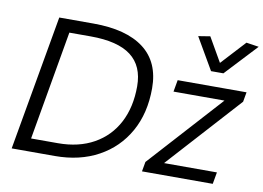

<svg xmlns="http://www.w3.org/2000/svg" viewBox="-79 -872 1364 994"><g transform="rotate(10 603.0 -375.0)"><path d="M38 0 163 -710H343Q516 -710 608 -640Q700 -570 700 -432Q700 -301 645.5 -204Q591 -107 493 -53.5Q395 0 265 0ZM128 -68H269Q378 -68 457.5 -112.5Q537 -157 579.5 -238Q622 -319 622 -429Q622 -536 552.5 -589Q483 -642 340 -642H228ZM723 0 732 -51 1080 -435H812L823 -497H1185L1176 -446L828 -62H1106L1095 0ZM985 -573 888 -740 950 -750 1023 -623 1140 -750 1206 -740 1050 -573Z"/></g></svg>

Font: Livvic
Style: Italic
Weight: 400
Italic angle: -10°
Designer: Jacques Le Bailly, Baron von Fonthausen
Version: Version 1.001; ttfautohint (v1.8.2)